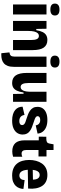

<svg xmlns="http://www.w3.org/2000/svg" viewBox="1015 -1788 958 3029"><g transform="rotate(90 1494.5 -274.0)"><path d="M51 0V-528H209V0ZM131 -589Q84 -589 60.5 -607Q37 -625 37 -661Q37 -696 61 -714.5Q85 -733 131 -733Q178 -733 201.5 -714.5Q225 -696 225 -661Q225 -626 201.5 -607.5Q178 -589 131 -589Z M311 0V-323V-528H434L437 -367H457Q467 -429 486.5 -467.5Q506 -506 537 -524Q568 -542 611 -542Q691 -542 731 -485Q771 -428 771 -309V0H612V-281Q612 -347 596.5 -377.5Q581 -408 548 -408Q521 -408 503.5 -388.5Q486 -369 477.5 -333Q469 -297 469 -246V0Z M847 185Q839 185 833 185Q827 185 820 184L807 57Q842 52 857.5 35.5Q873 19 873 -19V-528H1035V-14Q1035 45 1020 84Q1005 123 978.5 145Q952 167 918.5 176Q885 185 847 185ZM952 -589Q905 -589 881.5 -607Q858 -625 858 -661Q858 -696 882 -714.5Q906 -733 952 -733Q999 -733 1022.5 -714.5Q1046 -696 1046 -661Q1046 -626 1022.5 -607.5Q999 -589 952 -589Z M1289 14Q1210 14 1170.5 -42.5Q1131 -99 1131 -217V-528H1290V-246Q1290 -181 1305.5 -150.5Q1321 -120 1353 -120Q1372 -120 1386 -130.5Q1400 -141 1409.5 -161.5Q1419 -182 1423.5 -212Q1428 -242 1428 -280V-528H1586V-221V0H1463L1460 -166H1440Q1430 -101 1411 -61.5Q1392 -22 1362.5 -4Q1333 14 1289 14Z M1883 14Q1826 14 1784 1Q1742 -12 1715 -35Q1688 -58 1675.5 -88Q1663 -118 1664 -151L1794 -181Q1796 -161 1806 -142Q1816 -123 1836.5 -111Q1857 -99 1889 -99Q1921 -99 1937.5 -110.5Q1954 -122 1954 -143Q1954 -161 1942 -173.5Q1930 -186 1907.5 -195Q1885 -204 1853 -213Q1821 -223 1788.5 -235.5Q1756 -248 1728 -267Q1700 -286 1683 -315Q1666 -344 1666 -385Q1666 -432 1689 -467Q1712 -502 1758.5 -522Q1805 -542 1873 -542Q1939 -542 1985.5 -522.5Q2032 -503 2058.5 -468Q2085 -433 2088 -387L1958 -358Q1956 -377 1946.5 -393Q1937 -409 1919 -419Q1901 -429 1874 -429Q1844 -429 1828.5 -417.5Q1813 -406 1813 -388Q1813 -374 1824.5 -363Q1836 -352 1859 -343Q1882 -334 1914 -324Q1950 -313 1984 -299.5Q2018 -286 2045 -267.5Q2072 -249 2087.5 -221Q2103 -193 2103 -152Q2103 -105 2079 -67.5Q2055 -30 2006.5 -8Q1958 14 1883 14Z M2369 12Q2283 12 2238.5 -36Q2194 -84 2194 -186V-406H2136L2138 -525H2173Q2209 -526 2225 -537.5Q2241 -549 2246 -578L2257 -639H2347V-528H2449V-402H2347V-207Q2347 -170 2362 -152.5Q2377 -135 2404 -135Q2417 -135 2429.5 -138Q2442 -141 2453 -146V-1Q2429 6 2409 9Q2389 12 2369 12Z M2751 14Q2686 14 2639.5 -5.5Q2593 -25 2563 -61Q2533 -97 2518.5 -146.5Q2504 -196 2504 -256Q2504 -313 2518 -364.5Q2532 -416 2560 -456Q2588 -496 2633 -519Q2678 -542 2741 -542Q2801 -542 2845 -520Q2889 -498 2915 -457.5Q2941 -417 2951.5 -361Q2962 -305 2955 -238L2616 -232V-310L2847 -315L2813 -278Q2818 -331 2809 -362.5Q2800 -394 2782 -407.5Q2764 -421 2741 -421Q2714 -421 2695 -403.5Q2676 -386 2667 -351Q2658 -316 2658 -264Q2658 -180 2681.5 -140Q2705 -100 2749 -100Q2767 -100 2780.5 -106.5Q2794 -113 2803 -124Q2812 -135 2816.5 -150.5Q2821 -166 2822 -183L2961 -164Q2960 -132 2948.5 -100.5Q2937 -69 2913 -43Q2889 -17 2849.5 -1.5Q2810 14 2751 14Z"/></g></svg>

Font: Bricolage Grotesque 24pt SemiCondensed ExtraBold
Style: Regular
Weight: 800
Width: 4
Designer: Mathieu Triay
Foundry: Atelier Triay
Version: Version 1.001;gftools[0.9.33.dev8+g029e19f]